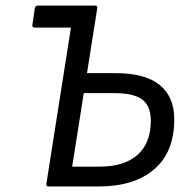

<svg xmlns="http://www.w3.org/2000/svg" viewBox="-20 -675 683 695"><path d="M147.9 -9.8 236.8 -575.2H105Q95.7 -575.2 97.2 -585L106 -645Q107.4 -654.8 118.2 -654.8H324.2Q333.5 -654.8 332 -645L294.9 -410.2H398.9Q505.9 -410.2 558.3 -367.2Q610.8 -324.2 610.8 -243.2Q610.8 -124.5 538.3 -62.3Q465.8 0 336.9 0H155.8Q146.5 0 147.9 -9.8ZM241.2 -71.8H340.8Q429.7 -71.8 477.8 -114.5Q525.9 -157.2 525.9 -237.8Q525.9 -291.5 494.9 -314.7Q463.9 -337.9 394 -337.9H283.2Z"/></svg>

Font: Sofia Sans
Style: Italic
Weight: 400
Italic angle: -9°
Designer: Botio Nikoltchev, Ani Petrova
Foundry: lettersoup
Version: Version 4.100